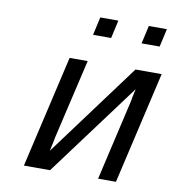

<svg xmlns="http://www.w3.org/2000/svg" viewBox="-76 -727 725 795"><g transform="rotate(10 286.5 -329.5)"><path d="M265 -583 282 -659H358L341 -583ZM469 -583 486 -659H562L545 -583ZM77 0 186 -472H262L184 -137Q184 -136 182.5 -128.5Q181 -121 180 -116L172 -79L463 -472H573L464 0H389L466 -334Q470 -352 470 -356L478 -392L187 0Z"/></g></svg>

Font: Coval
Style: Light Italic
Weight: 300
Foundry: Context Ltd
Version: Version 001.000